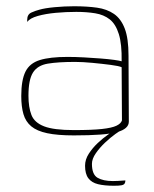

<svg xmlns="http://www.w3.org/2000/svg" viewBox="-20 -425 493 614"><path d="M216 8Q164 8 131 1Q98 -6 80 -21Q62 -36 55 -60Q48 -84 48 -118Q48 -169 61.5 -196Q75 -223 107.5 -233Q140 -243 196 -243Q221 -243 248.5 -241.5Q276 -240 301.5 -238Q327 -236 345 -233.5Q363 -231 369 -229Q370 -284 360 -316Q350 -348 331 -363Q312 -378 284.5 -382.5Q257 -387 224 -387Q191 -387 158.5 -384Q126 -381 101 -374Q76 -367 67 -355V-362Q67 -379 80.5 -385Q94 -391 106 -394Q123 -399 154.5 -402Q186 -405 217 -405Q258 -405 290 -400.5Q322 -396 344.5 -380.5Q367 -365 379 -333.5Q391 -302 391 -247L392 -36Q392 -13 354.5 -2.5Q317 8 216 8ZM216 -9Q274 -9 306 -12.5Q338 -16 352.5 -23Q367 -30 370 -40L369 -210Q361 -214 334 -217.5Q307 -221 275.5 -224Q244 -227 220 -227Q166 -227 133 -221.5Q100 -216 85.5 -193Q71 -170 71 -119Q71 -82 80.5 -57.5Q90 -33 121 -21Q152 -9 216 -9ZM344 169Q314 169 293.5 164Q273 159 262.5 145Q252 131 252 105Q252 85 264 66.5Q276 48 292.5 32.5Q309 17 325.5 5.5Q342 -6 351 -11H372Q365 -8 349 3.5Q333 15 316 31Q299 47 286.5 65Q274 83 274 99Q274 133 292 143.5Q310 154 341 154Q349 154 357.5 153.5Q366 153 372.5 152.5Q379 152 381 152Q381 158 378.5 162Q376 166 368.5 167.5Q361 169 344 169Z"/></svg>

Font: Genos Thin
Style: Regular
Weight: 100
Designer: Robert E. Leuschke
Foundry: Robert E. Leuschke
Version: Version 1.010